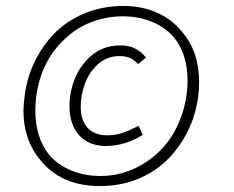

<svg xmlns="http://www.w3.org/2000/svg" viewBox="-20 -577 789 647"><path d="M117 -36Q59 -105 59 -204Q59 -220 63 -254Q71 -318 99.5 -374.5Q128 -431 172 -473Q218 -515 275.5 -536Q333 -557 394 -557Q459 -557 510 -534Q561 -511 594 -469Q651 -403 651 -300Q651 -276 648 -252Q639 -186 610.5 -130.5Q582 -75 539 -34Q495 7 438.5 28.5Q382 50 316 50Q188 50 117 -36ZM512 -62Q551 -98 576 -149.5Q601 -201 609 -259Q612 -282 612 -305Q612 -395 566 -451Q536 -486 491.5 -504Q447 -522 394 -522Q339 -522 288 -502.5Q237 -483 199 -446Q159 -410 134.5 -360.5Q110 -311 102 -252Q99 -228 99 -205Q99 -115 145 -56Q175 -21 220 -2.5Q265 16 318 16Q375 16 425 -5.5Q475 -27 512 -62ZM214 -220Q214 -230 216 -250Q226 -325 272 -374.5Q318 -424 384 -424Q417 -424 436 -413Q455 -402 462.5 -393.5Q470 -385 472 -383L445 -361Q433 -375 418.5 -381.5Q404 -388 383 -388Q341 -388 311.5 -362Q282 -336 267 -297Q252 -258 252 -218Q252 -172 275 -146.5Q298 -121 342 -121Q369 -121 393.5 -129.5Q418 -138 447 -153L461 -123Q434 -105 401.5 -95Q369 -85 338 -85Q279 -85 246.5 -121.5Q214 -158 214 -220Z"/></svg>

Font: Bellota Text Light
Style: Italic
Weight: 300
Italic angle: -7.5°
Designer: Kemie Guaida
Foundry: Kemie Guaida
Version: Version 4.001